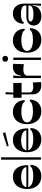

<svg xmlns="http://www.w3.org/2000/svg" viewBox="1387 -2177 798 3612"><g transform="rotate(-90 1786.0 -371.0)"><path d="M276 8C403 8 488 -72 492 -196L462 -200C442 -165 377 -144 284 -144C163 -144 87 -178 73 -238H484C492 -414 410 -528 266 -528C126 -528 36 -423 36 -260C36 -97 130 8 276 8ZM71 -274C80 -336 148 -372 260 -372C372 -372 444 -334 448 -274Z M588 0H632V-750H588Z M968 8C1095 8 1180 -72 1184 -196L1154 -200C1134 -165 1069 -144 976 -144C855 -144 779 -178 765 -238H1176C1184 -414 1102 -528 958 -528C818 -528 728 -423 728 -260C728 -97 822 8 968 8ZM763 -274C772 -336 840 -372 952 -372C1064 -372 1136 -334 1140 -274ZM838 -640 846 -608 1102 -670 1090 -718Z M1500 8C1631 8 1716 -76 1718 -206L1688 -210C1668 -170 1601 -150 1502 -150C1368 -150 1290 -188 1290 -260C1290 -331 1365 -368 1494 -368C1594 -368 1662 -344 1678 -304L1708 -306C1704 -442 1616 -528 1488 -528C1347 -528 1256 -425 1256 -262C1256 -98 1352 8 1500 8Z M2048 2 2040 -154C1920 -130 1852 -154 1852 -214V-364H2032V-520H1848L1860 -664H1816V-520H1752V-364H1816V-156C1816 -36 1904 26 2048 2Z M2124 0H2168V-253C2168 -321 2248 -348 2384 -320L2392 -522C2268 -546 2180 -492 2168 -376H2156L2174 -520H2124Z M2464 0H2508V-520H2464ZM2430 -672C2430 -640 2453 -618 2486 -618C2519 -618 2542 -640 2542 -672C2542 -704 2519 -726 2486 -726C2453 -726 2430 -704 2430 -672Z M2844 8C2975 8 3060 -76 3062 -206L3032 -210C3012 -170 2945 -150 2846 -150C2712 -150 2634 -188 2634 -260C2634 -331 2709 -368 2838 -368C2938 -368 3006 -344 3022 -304L3052 -306C3048 -442 2960 -528 2832 -528C2691 -528 2600 -425 2600 -262C2600 -98 2696 8 2844 8Z M3480 0H3524V-316C3524 -444 3452 -528 3336 -528C3224 -528 3148 -448 3144 -328L3174 -322C3186 -358 3244 -376 3326 -376C3428 -376 3488 -348 3488 -304V-274H3278C3177 -274 3112 -220 3112 -136C3112 -48 3181 8 3288 8C3402 8 3480 -56 3488 -156H3500ZM3188 -196C3188 -221 3213 -236 3256 -236H3488V-200C3476 -164 3417 -140 3324 -140C3238 -140 3188 -161 3188 -196Z"/></g></svg>

Font: Ribes
Style: Bold
Weight: 900
Designer: Luigi Gorlero
Foundry: Collletttivo
Version: Version 2.100;Glyphs 3.1.2 (3151)